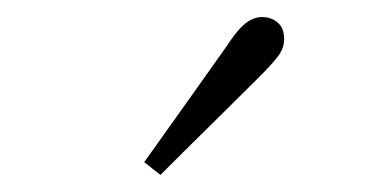

<svg xmlns="http://www.w3.org/2000/svg" viewBox="-20 -772 440 225"><path d="M149 -582Q174 -617 198.5 -651.5Q223 -686 245 -717Q258 -737 267.5 -744.5Q277 -752 287 -752Q298 -752 305.5 -745.5Q313 -739 313 -726Q313 -716 306.5 -707Q300 -698 283 -681Q257 -655 227.5 -626Q198 -597 168 -567Z"/></svg>

Font: Source Serif 4 SmText Light
Style: Regular
Weight: 300
Designer: Frank Grießhammer
Foundry: Adobe
Version: Version 4.005;hotconv 1.1.0;makeotfexe 2.6.0